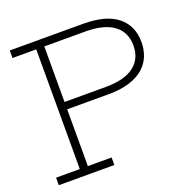

<svg xmlns="http://www.w3.org/2000/svg" viewBox="-132 -879 993 1007"><g transform="rotate(-20 364.0 -376.0)"><path d="M27.5 0V-42H160V-710H27.5V-752H205V-42H337.5V0ZM198.5 -359V-400H435Q539.5 -400 592.8 -440.5Q646 -481 646 -554.5Q646 -630.5 591.5 -670.2Q537 -710 434 -710H193V-752H436Q564 -752 628 -700.5Q692 -649 692 -557Q692 -518 678.5 -482.2Q665 -446.5 634.8 -418.8Q604.5 -391 554.8 -375Q505 -359 432.5 -359Z"/></g></svg>

Font: Hepta Slab ExtraLight Light
Style: Regular
Weight: 300
Version: Version 1.100